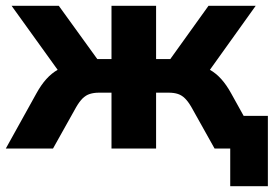

<svg xmlns="http://www.w3.org/2000/svg" viewBox="-26 -513 967 663"><path d="M769 130V0H730V-113H899V130ZM-6 0 100 -191Q116 -220 134 -240Q152 -260 174 -272.5Q196 -285 223 -288L196 -240L14 -493H177L310 -309H359V-493H513V-309H562L694 -493H857L676 -240L649 -288Q676 -285 698 -272.5Q720 -260 738 -240Q756 -220 772 -191L878 0H715L635 -143Q624 -162 613 -173Q602 -184 588.5 -188.5Q575 -193 556 -193H513V0H359V-193H316Q298 -193 284 -188.5Q270 -184 259 -173Q248 -162 237 -143L157 0Z"/></svg>

Font: Nunito Sans 11pt ExtraBold
Style: Regular
Weight: 800
Version: Version 3.101;gftools[0.9.27]